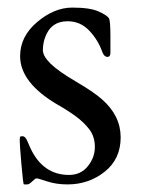

<svg xmlns="http://www.w3.org/2000/svg" viewBox="-20 -473 374 506"><path d="M271 -334Q271 -323 263 -323Q255 -323 250 -335Q239 -367 215.5 -392Q192 -417 158 -417Q113 -417 98 -372Q93 -357 93 -341Q93 -325 113.5 -305Q134 -285 181 -257.5Q228 -230 249 -211Q298 -168 298 -111Q298 -54 256 -20.5Q214 13 158 13Q128 13 104 5Q80 -3 76.5 -3Q73 -3 65 5Q57 13 52 13H43Q41 13 36.5 -39.5Q32 -92 32 -102Q32 -112 33.5 -113Q35 -114 39 -114Q43 -114 45.5 -111.5Q48 -109 50 -105.5Q52 -102 53.5 -98Q55 -94 60 -83Q93 -12 162 -12Q193 -12 211.5 -35Q230 -58 230 -85.5Q230 -113 215.5 -132Q201 -151 179 -167Q157 -183 132 -197Q33 -255 33 -325Q33 -377 78 -415Q123 -453 170.5 -453Q218 -453 240.5 -442.5Q263 -432 267 -425Q271 -418 271 -379Z"/></svg>

Font: Cardo
Style: Regular
Weight: 400
Designer: David J. Perry
Foundry: David J. Perry
Version: Version 1.0451